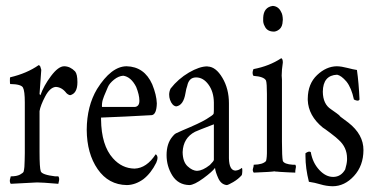

<svg xmlns="http://www.w3.org/2000/svg" viewBox="-20 -649 1276 654"><path d="M111.8 -427.2Q116.7 -425.3 117.7 -420.9Q118.7 -416.5 120.6 -411.1L114.7 -328.6L117.7 -324.7Q128.9 -356.9 153.8 -390.1Q178.7 -423.3 198.7 -423.3H199.2Q219.2 -422.9 235.8 -405.8Q243.7 -396.5 243.7 -369.1Q243.7 -330.6 218.8 -324.7Q211.9 -326.2 206.1 -332Q190.9 -352.1 169.9 -353Q149.9 -351.1 133.8 -320.3Q117.7 -289.6 114.7 -270.5V-130.9Q114.7 -77.1 118.9 -65.4Q123 -53.7 168 -48.3H178.7Q182.6 -43 181.2 -34.2L178.7 -22.9Q121.1 -27.8 106.2 -27.6Q91.3 -27.3 16.6 -22.9Q12.7 -28.3 13.7 -36.6L16.6 -48.3Q37.1 -48.3 48.1 -54.2Q59.1 -60.1 60.5 -64.5Q64 -78.1 64 -102.5L64.5 -127.4V-300.3Q64.5 -338.9 58.3 -350.6Q52.2 -362.3 14.6 -362.8Q13.7 -366.2 13.7 -375.2Q13.7 -384.3 14.6 -385.7Q71.3 -398.9 111.8 -427.2Z M327.6 -284.7H439.5Q455.1 -286.6 454.8 -306.4Q454.6 -326.2 443.8 -353Q426.3 -387.2 399.9 -391.1Q383.8 -390.1 368.4 -377.7Q353 -365.2 347.7 -353L334.5 -321.8Q328.6 -307.6 327.6 -296.4Q326.7 -285.2 327.6 -284.7ZM364.7 -109.9Q395.5 -75.2 438.5 -74.7Q479.5 -76.2 510.3 -123.5Q516.1 -120.1 516.6 -111.3Q516.6 -105 512.2 -94.7Q494.6 -59.1 468.3 -38.6Q440.9 -19 412.1 -18.6Q349.6 -19.5 312.7 -72.8Q275.9 -126 275.4 -207Q275.9 -287.6 310.5 -345.7Q358.9 -422.9 411.1 -423.3Q471.7 -421.9 498.5 -361.8Q513.2 -325.7 514.2 -296.9Q513.2 -259.3 497.1 -256.8Q405.3 -251.5 324.2 -248.5V-242.2Q325.2 -153.8 364.7 -109.9Z M602.1 -130.9Q602.5 -97.7 619.1 -82.5Q635.3 -67.4 651.9 -66.9Q651.9 -66.9 652.3 -67.4Q669.9 -67.4 694.8 -86.9Q708.5 -100.6 708.5 -104.5V-225.6Q652.3 -204.1 644.5 -200.2Q604 -179.2 602.1 -130.9ZM561 -347.2Q586.9 -380.4 623.5 -401.9Q659.7 -422.9 686 -422.9Q687 -422.4 688 -422.4Q715.3 -421.4 737.5 -384Q759.8 -346.7 759.8 -296.9V-109.9Q760.7 -68.8 781.7 -67.9Q793.9 -68.8 803.7 -77.1Q805.7 -75.2 805.4 -66.7Q805.2 -58.1 803.7 -52.7Q792 -39.1 774.4 -28.8Q756.8 -18.6 752.4 -18.6Q733.4 -20.5 723.6 -41.7Q713.9 -63 712.4 -77.1Q703.6 -64.5 672.6 -41.7Q641.6 -19 625 -18.6Q586.9 -19.5 566.9 -51.3Q547.4 -83 547.4 -120.6Q547.4 -159.7 566.9 -183.1Q573.7 -191.9 578.9 -194.6Q584 -197.3 602.1 -205.1Q659.7 -229 682.6 -242.9Q705.6 -256.8 707.5 -261.2Q708.5 -265.6 708.5 -274.9V-299.8Q708 -336.4 690.2 -360.8Q672.4 -385.3 647.9 -385.3Q623.5 -385.3 617.7 -356.4Q614.3 -347.7 611.8 -332Q605 -290 580.1 -286.6Q566.4 -288.6 559.1 -309.1Q556.2 -317.4 556.2 -326.7Q556.2 -336.9 561 -347.2Z M876.5 -588.4Q877.9 -624.5 909.2 -628.9Q929.2 -627.4 938 -607.4Q942.9 -599.6 943.4 -581.5Q943.4 -579.6 942.9 -577.6Q942.4 -557.6 931.2 -548.8Q919.9 -540 909.2 -541.5Q888.7 -543 881.3 -560.5Q875.5 -570.8 876.5 -583.5ZM939.5 -391.6 940.4 -377.9V-166.5Q940.4 -115.2 943.4 -100.6Q948.7 -89.8 977.1 -87.9H985.8Q989.3 -83 987.3 -76.2Q985.4 -66.9 985.8 -61L961.4 -62L934.1 -63.5L923.3 -64.5H919.9Q918.5 -64.5 914.6 -65.4Q906.2 -63.5 844.2 -61Q839.4 -67.9 841.8 -75Q844.2 -82 844.2 -87.9Q875.5 -88.4 886.2 -100.6Q889.6 -111.8 889.2 -138.7V-329.1Q889.2 -364.7 886.2 -374.5Q879.4 -388.2 843.3 -390.6Q837.4 -399.4 843.3 -413.6Q897.5 -423.8 938 -450.7Q943.4 -448.7 943.4 -436Q939.5 -410.6 939.5 -391.6Z M1128.4 -394.5Q1080.1 -392.6 1079.6 -336.4Q1080.1 -294.4 1107.4 -276.9Q1116.7 -270 1126.7 -263.2Q1136.7 -256.3 1139.6 -251.5Q1141.1 -250.5 1166.5 -231.4Q1218.3 -190.9 1218 -137.7Q1217.8 -84.5 1185.8 -49.6Q1153.8 -14.6 1112.8 -14.6Q1091.3 -15.1 1071.8 -21Q1052.2 -26.9 1032.2 -29.8Q1020.5 -75.7 1020.5 -117.2V-127Q1032.7 -135.7 1038.6 -130.9Q1044.9 -94.2 1067.9 -69.8Q1089.8 -46.4 1114.7 -46.4Q1115.2 -46.4 1115.7 -46.4Q1141.6 -46.9 1155.8 -71.8Q1161.6 -91.3 1162.1 -104V-109.9Q1162.1 -147 1133.8 -172.4Q1127.4 -179.2 1105.5 -195.8Q1083.5 -212.4 1079.6 -214.4Q1030.3 -254.9 1028.3 -308.1V-313Q1028.8 -363.8 1060.1 -393.3Q1091.3 -422.9 1127.4 -423.3Q1143.6 -422.9 1163.1 -417.7Q1182.6 -412.6 1195.8 -410.6Q1202.1 -366.7 1204.6 -310.1Q1200.7 -302.2 1185.5 -310.1Q1177.2 -349.6 1160.2 -371.1Q1142.6 -391.6 1128.4 -394.5Z"/></svg>

Font: AMoshref-Thulth
Style: Regular
Weight: 400
Designer: Ali Moshref
Foundry: Ali Moshref
Version: Version 0.1